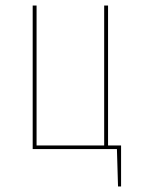

<svg xmlns="http://www.w3.org/2000/svg" viewBox="-20 -538 508 693"><path d="M417 -13V135H406L402 0H98V-518H112V-13H356V-518H370V-13Z"/></svg>

Font: Fira Sans Compressed Hair
Style: Regular
Weight: 100
Width: 1
Designer: bBox Type GmbH & Carrois Corporate GbR & Edenspiekermann AG
Foundry: bBox Type GmbH & Carrois Corporate GbR & Edenspiekermann AG
Version: Version 4.301